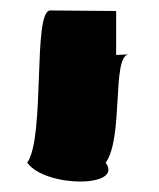

<svg xmlns="http://www.w3.org/2000/svg" viewBox="-20 -621 304 367"><path d="M32 -310C67 -262 217 -262 182 -310C217 -359 193 -514 226 -517L202 -516V-600L76 -601C42 -601 67 -359 32 -310ZM226 -517Z"/></svg>

Font: bitstorm
Style: excn
Weight: 400
Version: Version 0.2